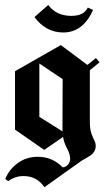

<svg xmlns="http://www.w3.org/2000/svg" viewBox="-20 -616 447 789"><path d="M121.7 -545.8Q168.3 -482.5 240 -482.5Q320.8 -482.5 362.5 -575L340.8 -585Q325 -550.8 273.3 -550.8Q210.8 -550.8 178.3 -595.8ZM237.5 71.7Q250.8 70.8 259.6 60.4Q268.3 50 268.3 35Q268.3 18.3 255.4 -6.2Q242.5 -30.8 239.2 -53.3L161.7 0L41.7 -83.3V-323.3L230 -430.8L339.2 -349.2L374.2 -377.5L389.2 -360L349.2 -327.5Q349.2 -292.5 349.2 -221.7Q349.2 -150.8 349.2 -115.8Q349.2 -85.8 355.4 -67.9Q361.7 -50 367.5 -39.2Q373.3 -28.3 373.3 -16.7Q373.3 -3.3 367.1 6.7Q360.8 16.7 353.8 21.7Q346.7 26.7 333.8 33.8Q320.8 40.8 315.8 44.2L162.5 153.3Q131.7 107.5 76.7 107.5Q41.7 107.5 14.2 128.3L1.7 120Q16.7 80.8 52.5 54.6Q88.3 28.3 135 28.3Q195.8 28.3 237.5 71.7ZM237.5 -75.8Q236.7 -80.8 236.7 -85L237.5 -290.8L141.7 -355V-135.8Z"/></svg>

Font: Chomsky
Style: Regular
Weight: 400
Version: Version 2.3